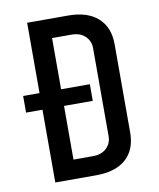

<svg xmlns="http://www.w3.org/2000/svg" viewBox="-78 -731 655 793"><g transform="rotate(-10 250.0 -335.0)"><path d="M339.8 -149.9V-520Q339.8 -549.3 318.8 -569.6Q297.9 -589.8 261.2 -589.8H180.2V-375H300.8V-305.2H180.2V-80.1H261.2Q297.9 -80.1 318.8 -100.1Q339.8 -120.1 339.8 -149.9ZM261.2 0H89.8V-305.2H21V-375H89.8V-669.9H261.2Q342.3 -669.9 386.2 -630.6Q430.2 -591.3 430.2 -520V-149.9Q430.2 -77.6 386.5 -38.8Q342.8 0 261.2 0Z"/></g></svg>

Font: Unica One
Style: Bold
Weight: 400
Designer: Eduardo Rodriguez Tunni
Foundry: Eduardo Rodriguez Tunni
Version: Version 1.001